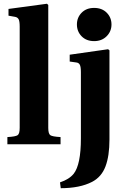

<svg xmlns="http://www.w3.org/2000/svg" viewBox="-20 -762 665 1014"><path d="M296.9 201.2Q345.2 185.1 369.1 155.8Q407.2 107.4 407.2 -30.8V-380.9Q407.2 -409.2 401.6 -419.9Q396 -430.7 382.8 -432.1L348.1 -437V-473.1L550.8 -502L558.1 -496.1V-24.9Q558.1 61.5 537.1 116.9Q516.1 172.4 466.8 198.2Q401.9 231.9 300.8 231.9ZM386.2 -632.8Q386.2 -669.4 411.1 -694.8Q436 -720.2 477.1 -720.2Q518.6 -720.2 543.7 -694.8Q568.8 -669.4 568.8 -632.8Q568.8 -596.2 543.2 -570.6Q517.6 -544.9 477.1 -544.9Q436 -544.9 411.1 -570.3Q386.2 -595.7 386.2 -632.8ZM19 0V-38.1Q62.5 -40.5 73.2 -48.1Q84 -55.7 84 -86.9V-621.1Q84 -649.4 78.6 -659.9Q73.2 -670.4 60.1 -672.9L24.9 -679.2V-714.8L228 -742.2L234.9 -735.8V-86.9Q234.9 -55.7 245.6 -48.1Q256.3 -40.5 299.8 -38.1V0Z"/></svg>

Font: Linguistics Pro
Style: Bold
Weight: 700
Designer: Stefan Peev, Context Ltd
Foundry: Stefan Peev, Context Ltd
Version: Version 001.000